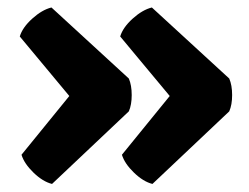

<svg xmlns="http://www.w3.org/2000/svg" viewBox="-20 -506 648 500"><path d="M160.5 -256 31.5 -411Q38.5 -434.5 64 -457.5Q89.5 -480.5 114 -486.5L315.5 -301.5Q323 -284 323 -258.5Q323 -233 315.5 -216L115.5 -27Q91.5 -33 67.2 -56.5Q43 -80 36 -103ZM422 -256 293 -411Q300 -434.5 325.5 -457.5Q351 -480.5 375.5 -486.5L577 -301.5Q584.5 -284 584.5 -258.5Q584.5 -233 577 -216L377 -27Q353 -33 328.8 -56.5Q304.5 -80 297.5 -103Z"/></svg>

Font: Signika Negative SC
Style: Bold
Weight: 700
Designer: Anna Giedryś
Foundry: Anna Giedryś
Version: Version 2.000; ttfautohint (v1.8.3) -l 8 -r 50 -G 200 -x 9 -